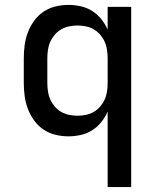

<svg xmlns="http://www.w3.org/2000/svg" viewBox="-20 -548 640 783"><path d="M419 215V-93Q409 -70 393 -50Q377 -30 355.5 -16.5Q334 -3 309 2.5Q284 8 259 8Q232 8 205.5 1.5Q179 -5 157 -20Q135 -35 119 -57Q103 -79 93.5 -104.5Q84 -130 80.5 -156.5Q77 -183 77 -210V-310Q77 -337 80.5 -363.5Q84 -390 93.5 -415.5Q103 -441 119 -463Q135 -485 157 -500Q179 -515 205.5 -521.5Q232 -528 259 -528Q284 -528 309 -522.5Q334 -517 355.5 -503.5Q377 -490 393 -470Q409 -450 419 -427V-520H515V215ZM296 -76Q313 -76 330 -79.5Q347 -83 362 -91.5Q377 -100 388.5 -113.5Q400 -127 407 -142.5Q414 -158 416.5 -175.5Q419 -193 419 -210V-310Q419 -327 416.5 -344.5Q414 -362 407 -377.5Q400 -393 388.5 -406.5Q377 -420 362 -428.5Q347 -437 330 -440.5Q313 -444 296 -444Q279 -444 262 -440.5Q245 -437 230 -428.5Q215 -420 203.5 -406.5Q192 -393 185 -377.5Q178 -362 175.5 -344.5Q173 -327 173 -310V-210Q173 -193 175.5 -175.5Q178 -158 185 -142.5Q192 -127 203.5 -113.5Q215 -100 230 -91.5Q245 -83 262 -79.5Q279 -76 296 -76Z"/></svg>

Font: Iosevka Fixed Curly Md Ex
Style: Regular
Weight: 500
Width: 7
Monospace: yes
Designer: Belleve Invis
Foundry: Belleve Invis
Version: Version 30.1.2